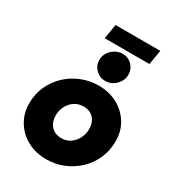

<svg xmlns="http://www.w3.org/2000/svg" viewBox="-212 -1016 1050 1152"><g transform="rotate(30 313.0 -440.0)"><path d="M288 13Q215 13 157 -18Q99 -49 65.5 -104Q32 -159 32 -229Q32 -293 57 -347.5Q82 -402 125 -442.5Q168 -483 224 -505.5Q280 -528 342 -528Q414 -528 471.5 -497Q529 -466 562.5 -411.5Q596 -357 595 -286Q595 -223 570.5 -168Q546 -113 503.5 -73Q461 -33 405.5 -10Q350 13 288 13ZM303 -142Q338 -142 364.5 -160.5Q391 -179 406 -208.5Q421 -238 421 -273Q421 -303 409.5 -326Q398 -349 376.5 -361.5Q355 -374 325 -374Q290 -374 263 -356Q236 -338 221 -308Q206 -278 206 -243Q206 -214 217.5 -191Q229 -168 251 -155Q273 -142 303 -142ZM359 -571Q320 -571 293 -598.5Q266 -626 266 -663Q266 -691 280.5 -714Q295 -737 319 -751Q343 -765 370 -765Q409 -765 435.5 -738Q462 -711 462 -672Q462 -645 447.5 -622Q433 -599 410 -585Q387 -571 359 -571ZM229 -792 246 -893H556L539 -792Z"/></g></svg>

Font: MuseoModerno ExtraBold
Style: Italic
Weight: 800
Italic angle: -9°
Designer: Pablo Cosgaya, Héctor Gatti, Marcela Romero, and the Authors of The MuseoModerno Project.
Foundry: Omnibus-Type Team
Version: Version 1.003